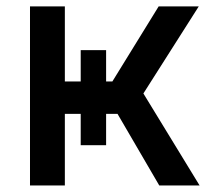

<svg xmlns="http://www.w3.org/2000/svg" viewBox="-20 -565 639 585"><path d="M71.4 0V-545.5H177.6V-316.8H225.9V-412.3H303.3V-316.8H322.4L463.4 -545.5H585.6L416.9 -280.2L588.1 0H465.2L338.1 -218H303.3V-122.5H225.9V-218H177.6V0Z"/></svg>

Font: Inter Zeller Medium
Style: Regular
Weight: 500
Designer: Rasmus Andersson; Joe Bland
Foundry: zeller
Version: Version 3.015;git-dec3a8cb1